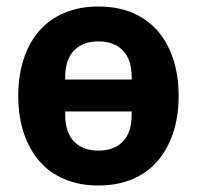

<svg xmlns="http://www.w3.org/2000/svg" viewBox="-20 -557 604 589"><path d="M282 12Q224 12 178.5 -7Q133 -26 101.5 -62Q70 -98 53 -149Q36 -200 36 -263Q36 -326 53 -377Q70 -428 101.5 -463.5Q133 -499 178.5 -518Q224 -537 282 -537Q340 -537 385.5 -518Q431 -499 462.5 -463.5Q494 -428 511 -377Q528 -326 528 -263Q528 -200 511 -149Q494 -98 462.5 -62Q431 -26 385.5 -7Q340 12 282 12ZM282 -95Q330 -95 357 -123Q384 -151 384 -205V-215H180V-205Q180 -151 207 -123Q234 -95 282 -95ZM180 -313H384V-320Q384 -374 357 -402Q330 -430 282 -430Q234 -430 207 -402Q180 -374 180 -320Z"/></svg>

Font: Aneliza ExtraBold
Style: Regular
Weight: 800
Designer: Mike Abbink, Paul van der Laan, Pieter van Rosmalen
Foundry: Bold Monday
Version: Version 3.001;September 8, 2019;FontCreator 11.5.0.2425 64-b